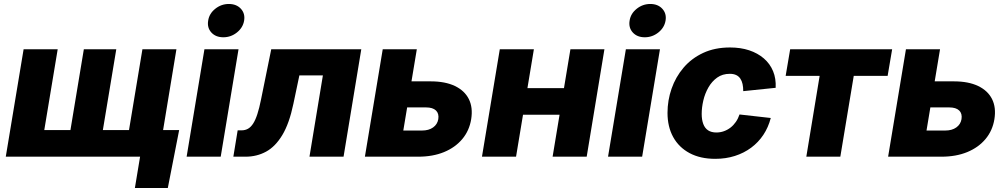

<svg xmlns="http://www.w3.org/2000/svg" viewBox="-20 -781 5021 957"><path d="M97.7 -535.6H267.6L200.7 -132.8H331.1L397.9 -535.6H559.6L492.7 -132.8H623L689.9 -535.6H859.4L771 0H8.8ZM652.3 156.2 678.2 0H633.8L655.8 -132.8H873L816.4 156.2Z M910.2 0 999 -535.6H1168.9L1080.1 0ZM1093.3 -595.2Q1055.2 -595.2 1033.4 -619.1Q1011.7 -643.1 1017.6 -678.2Q1022.9 -713.4 1053 -737.3Q1083 -761.2 1120.6 -761.2Q1158.7 -761.2 1180.7 -737.3Q1202.6 -713.4 1196.8 -678.2Q1190.9 -643.1 1160.9 -619.1Q1130.9 -595.2 1093.3 -595.2Z M1143.1 0 1164.6 -131.3H1183.6Q1202.1 -131.3 1216.3 -139.4Q1230.5 -147.5 1241.9 -165.3Q1253.4 -183.1 1262.9 -212.6Q1272.5 -242.2 1281.2 -285.6L1332 -535.6H1780.8L1692.4 0H1522.5L1589.4 -405.3H1472.2L1442.4 -263.7Q1421.9 -165.5 1387.2 -107.9Q1352.5 -50.3 1306.2 -25.1Q1259.8 0 1204.1 0Z M1964.8 -375.5H2126.5Q2199.2 -375.5 2247.6 -352.3Q2295.9 -329.1 2316.9 -287.1Q2337.9 -245.1 2328.6 -187Q2319.3 -129.9 2284.2 -87.9Q2249 -45.9 2193.1 -22.9Q2137.2 0 2064.5 0H1798.8L1887.7 -535.6H2057.6L1990.2 -130.4H2083.5Q2117.2 -130.4 2138.7 -145.8Q2160.2 -161.1 2164.6 -187Q2168.9 -214.8 2153.1 -230.2Q2137.2 -245.6 2103.5 -245.6H1943.4Z M2839.8 -341.8 2817.9 -209H2538.1L2560.1 -341.8ZM2641.1 -535.6 2552.2 0H2382.3L2471.2 -535.6ZM2992.7 -535.6 2904.3 0H2734.4L2823.2 -535.6Z M3010.7 0 3099.6 -535.6H3269.5L3180.7 0ZM3193.8 -595.2Q3155.8 -595.2 3134 -619.1Q3112.3 -643.1 3118.2 -678.2Q3123.5 -713.4 3153.6 -737.3Q3183.6 -761.2 3221.2 -761.2Q3259.3 -761.2 3281.2 -737.3Q3303.2 -713.4 3297.4 -678.2Q3291.5 -643.1 3261.5 -619.1Q3231.4 -595.2 3193.8 -595.2Z M3544.9 10.7Q3470.7 10.7 3417.2 -17.8Q3363.8 -46.4 3335.4 -97.9Q3307.1 -149.4 3307.1 -218.3Q3307.1 -280.8 3327.4 -339.1Q3347.7 -397.5 3387.2 -443.8Q3426.8 -490.2 3484.9 -517.3Q3543 -544.4 3618.7 -544.4Q3671.4 -544.4 3714.1 -530.3Q3756.8 -516.1 3787.4 -489.7Q3817.9 -463.4 3833.3 -426.3Q3848.6 -389.2 3846.2 -343.3L3684.6 -326.7Q3684.6 -346.2 3681.2 -362.1Q3677.7 -377.9 3669.9 -389.4Q3662.1 -400.9 3649.2 -407Q3636.2 -413.1 3617.7 -413.1Q3581.1 -413.1 3554.7 -394.3Q3528.3 -375.5 3511 -345.2Q3493.7 -314.9 3485.6 -280Q3477.5 -245.1 3477.5 -212.9Q3477.5 -184.1 3485.4 -163.1Q3493.2 -142.1 3509.5 -131.3Q3525.9 -120.6 3550.8 -120.6Q3570.3 -120.6 3588.1 -127Q3606 -133.3 3621.1 -145Q3636.2 -156.7 3647.7 -173.3Q3659.2 -189.9 3666 -210.4L3821.8 -192.9Q3809.6 -146 3784.7 -108.6Q3759.8 -71.3 3723.9 -44.7Q3688 -18.1 3642.8 -3.7Q3597.7 10.7 3544.9 10.7Z M3999 0 4065.4 -402.8H3896L3918.5 -535.6H4426.8L4404.3 -402.8H4235.4L4168.5 0Z M4572.8 -375.5H4734.4Q4807.1 -375.5 4855.5 -352.3Q4903.8 -329.1 4924.8 -287.1Q4945.8 -245.1 4936.5 -187Q4927.2 -129.9 4892.1 -87.9Q4856.9 -45.9 4801 -22.9Q4745.1 0 4672.4 0H4406.7L4495.6 -535.6H4665.5L4598.1 -130.4H4691.4Q4725.1 -130.4 4746.6 -145.8Q4768.1 -161.1 4772.5 -187Q4776.9 -214.8 4761 -230.2Q4745.1 -245.6 4711.4 -245.6H4551.3Z"/></svg>

Font: Inter 20pt ExtraBold
Style: Italic
Weight: 800
Italic angle: -9.3988°
Version: Version 4.001;git-66647c0bb